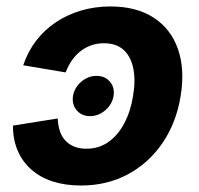

<svg xmlns="http://www.w3.org/2000/svg" viewBox="-20 -570 623 601"><path d="M261.7 -206.5Q235.4 -206.5 220 -224.9Q204.6 -243.2 208.5 -269.5Q212.9 -295.9 234.4 -314.2Q255.9 -332.5 282.2 -332.5Q308.6 -332.5 324.2 -314.2Q339.8 -295.9 335.4 -269.5Q331.1 -243.2 309.6 -224.9Q288.1 -206.5 261.7 -206.5ZM233.4 10.7Q184.1 10.7 144.5 -2.2Q105 -15.1 77.4 -39.8Q49.8 -64.5 35.2 -98.9Q20.5 -133.3 20.5 -176.8L160.6 -199.2Q161.6 -177.2 167.5 -159.7Q173.3 -142.1 184.8 -129.9Q196.3 -117.7 212.6 -111.1Q229 -104.5 250.5 -104.5Q289.6 -104.5 319.3 -125.5Q349.1 -146.5 368.9 -183.8Q388.7 -221.2 396.5 -269.5Q404.8 -318.8 397.2 -356Q389.6 -393.1 366.9 -413.8Q344.2 -434.6 305.2 -434.6Q284.2 -434.6 265.9 -428.2Q247.6 -421.9 232.2 -409.9Q216.8 -397.9 205.1 -381.1Q193.4 -364.3 185.5 -343.3L52.7 -365.7Q66.9 -408.2 92.8 -442.1Q118.7 -476.1 154.3 -500Q189.9 -523.9 233.4 -536.9Q276.9 -549.8 325.7 -549.8Q407.2 -549.8 461.2 -514.6Q515.1 -479.5 537.1 -416.3Q559.1 -353 545.4 -269Q531.7 -185.5 488.8 -122.6Q445.8 -59.6 380.4 -24.4Q314.9 10.7 233.4 10.7Z"/></svg>

Font: Inter 16pt
Style: Bold Italic
Weight: 700
Italic angle: -9.3988°
Version: Version 4.001;git-66647c0bb